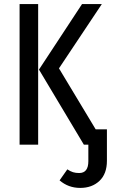

<svg xmlns="http://www.w3.org/2000/svg" viewBox="-20 -709 608 941"><path d="M76 0V-689H167V0ZM504 -75V79Q504 143 467.5 177.5Q431 212 373 212Q315 212 272 175L310 121Q325 131 338 135Q351 139 368 139Q413 139 413 81V0H391L171 -368L382 -689H479L269 -374L449 -75Z"/></svg>

Font: Fira Sans Extra Condensed
Style: Regular
Weight: 400
Width: 1
Designer: Carrois Corporate & Edenspiekermann AG
Foundry: Carrois Corporate GbR & Edenspiekermann AG
Version: Version 4.203